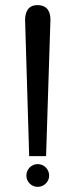

<svg xmlns="http://www.w3.org/2000/svg" viewBox="-20 -730 297 750"><path d="M160 -120 177 -653C177 -677 170 -710 126 -710C86 -710 78 -677 78 -652L94 -120ZM172 -44C172 -69 152 -89 127 -89C103 -89 83 -69 83 -44C83 -20 103 0 127 0C152 0 172 -20 172 -44Z"/></svg>

Font: Advent Pro
Style: SemiBold
Weight: 600
Designer: Andreas Kalpakidis
Foundry: Andreas Kalpakidis
Version: Version 2.002 2008